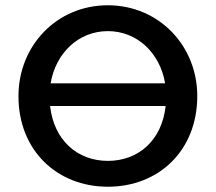

<svg xmlns="http://www.w3.org/2000/svg" viewBox="-20 -698 820 728"><path d="M389 10C582 10 728 -127 728 -334C728 -525 582 -678 389 -678C195 -678 50 -525 50 -333C50 -128 196 10 389 10ZM389 -88C273 -88 184 -167 170 -296H608C594 -166 505 -88 389 -88ZM172 -382C191 -496 277 -580 389 -580C501 -580 587 -496 606 -382Z"/></svg>

Font: SN Pro Medium
Style: Regular
Weight: 500
Designer: Tobias Whetton
Foundry: Supernotes
Version: Version 1.003;Glyphs 3.3 (3324)